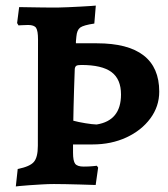

<svg xmlns="http://www.w3.org/2000/svg" viewBox="-20 -669 611 698"><path d="M37.5 8.8 44.4 -54.7Q88.3 -63.3 102.9 -80.1Q117.6 -96.9 117.6 -138.9L118.2 -525.6Q118.2 -557.1 111.2 -567.7Q104.2 -578.2 82.1 -578.2Q72.4 -578.2 59.9 -577.4Q47.3 -576.7 47.3 -576.7L42.2 -585.2L49.6 -643.2Q61.8 -643.2 85.3 -642.6Q108.7 -642.1 136.6 -641.8Q164.4 -641.5 187.5 -641.5Q204.1 -641.5 227.9 -642.8Q251.8 -644.1 274.5 -645.1Q297.1 -646.2 312.7 -647.4Q328.3 -648.7 328.3 -648.7L322.9 -583.4Q283.2 -577.5 271.4 -568.7Q259.7 -559.9 257.7 -536.3Q257.1 -527.1 256.3 -521.8Q255.6 -516.4 256.1 -511.6H332.3Q445.3 -511.6 502.1 -467.5Q558.9 -423.5 558.9 -335.9Q558.9 -282.2 526.6 -238.5Q494.2 -194.7 439.3 -169.3Q384.4 -143.9 316.5 -143.9H245.5V-113.8Q245.5 -83.7 253.3 -73.6Q261.2 -63.4 284.1 -63.4Q303.4 -63.4 317.8 -64.9Q332.1 -66.4 332.1 -66.4L336.8 -59.7L327.8 3.5Q327.8 3.5 310.9 3Q294 2.5 269 1.7Q243.9 1 218.8 0.5Q193.6 0 176.1 0Q155.3 0 131.1 1.5Q107 3.1 85.7 4.4Q64.4 5.7 50.9 7.3Q37.5 8.8 37.5 8.8ZM331.3 -216.4Q419.9 -230.5 419.9 -325.5Q419.9 -381.4 385.2 -407.1Q350.6 -432.8 275.6 -432.8Q261.8 -432.8 257.3 -429.7Q252.9 -426.6 251.8 -418.5Q250.7 -381.3 249.3 -346.1Q248 -310.9 247.5 -281.5Q247 -252.1 246.5 -230.2Q265.4 -225.1 290.5 -221Q315.6 -216.9 331.3 -216.4Z"/></svg>

Font: Alegreya
Style: Regular
Weight: 400
Designer: Juan Pablo del Peral
Foundry: Huerta Tipografica
Version: Version 2.009